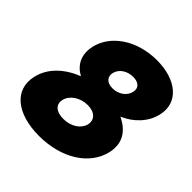

<svg xmlns="http://www.w3.org/2000/svg" viewBox="-212 -976 1150 1150"><g transform="rotate(45 363.0 -400.5)"><path d="M336.6 -570.3C347.5 -611.9 389.1 -639.6 439.6 -639.6C485.1 -639.6 512.9 -615.8 502 -574.3C492.1 -532.7 449.5 -503 400 -503C351.5 -503 326.7 -530.7 336.6 -570.3ZM237.6 -242.6C248.5 -290.1 303 -327.7 366.3 -327.7C426.7 -327.7 460.4 -293.1 448.5 -245.5C436.6 -200 386.1 -165.3 320.8 -165.3C261.4 -165.3 225.7 -194.1 237.6 -242.6ZM290.1 9.9C478.2 9.9 624.8 -81.2 657.4 -219.8C679.2 -315.8 633.7 -378.2 553.5 -416.8C630.7 -449.5 694.1 -513.9 711.9 -594.1C741.6 -719.8 638.6 -810.9 469.3 -810.9C300 -810.9 167.3 -718.8 139.6 -594.1C121.8 -512.9 153.5 -454.5 214.9 -420.8C116.8 -382.2 40.6 -313.9 19.8 -219.8C-11.9 -82.2 101 9.9 290.1 9.9Z"/></g></svg>

Font: Calandify
Style: Semi Bold Italic
Weight: 700
Italic angle: -12°
Designer: Larry Fischer
Foundry: Larry Fischer
Version: Version 1.0; ttfautohint (v1.8.4.7-5d5b)